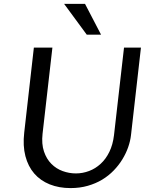

<svg xmlns="http://www.w3.org/2000/svg" viewBox="-20 -961 796 991"><path d="M250.5 -715.3 199.7 -271Q193.8 -217.8 207 -179Q220.2 -140.1 245.4 -115Q270.5 -89.8 303.7 -77.9Q336.9 -65.9 371.6 -65.9Q406.7 -65.9 439.7 -78.4Q472.7 -90.8 499.5 -115.5Q526.4 -140.1 544.4 -177Q562.5 -213.9 568.4 -263.2L620.1 -715.3H707.5L656.2 -264.2Q652.8 -233.4 641.6 -201.4Q630.4 -169.4 611.8 -138.9Q593.3 -108.4 567.1 -81.3Q541 -54.2 507.6 -33.9Q474.1 -13.7 433.1 -2Q392.1 9.8 344.2 9.8Q284.2 9.8 236.3 -9.5Q188.5 -28.8 156.7 -65.4Q125 -102.1 111.1 -155.3Q97.2 -208.5 105 -276.4L154.8 -715.3ZM427.7 -782.2 311 -940.9H418.9L501.5 -782.2Z"/></svg>

Font: Proza Libre
Style: Italic
Weight: 400
Designer: Jasper de Waard
Foundry: Jasper de Waard
Version: Version 1.000; ttfautohint (v1.4.1.8-43bc)